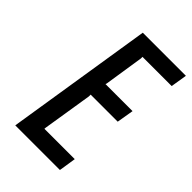

<svg xmlns="http://www.w3.org/2000/svg" viewBox="-216 -804 888 888"><g transform="rotate(45 228.0 -360.0)"><path d="M252 -640V-629L222 -435L220 -430H397L383 -347H206V-335L167 -91V-89Q167 -85 166 -84H365L352 0H60L174 -720H456L443 -640Z"/></g></svg>

Font: Economica
Style: Bold Italic
Weight: 700
Designer: Vicente Lamonaca
Foundry: Vicente Lamonaca
Version: Version 1.100